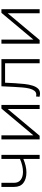

<svg xmlns="http://www.w3.org/2000/svg" viewBox="1010 -1572 568 2627"><g transform="rotate(-90 1293.5 -259.0)"><path d="M488 0H432V-223Q384 -203 338 -192Q292 -181 247 -181Q157 -181 103 -223Q49 -265 49 -350V-523H105V-352Q105 -290 146 -259Q187 -228 256 -228Q336 -228 432 -269V-523H488Z M699 0V-523H755V-86L1121 -523H1171V0H1115V-437L749 0Z M1287 -50Q1293 -48 1299.5 -47Q1306 -46 1311 -46Q1344 -46 1364 -71.5Q1384 -97 1394.5 -138Q1405 -179 1409.5 -232.5Q1414 -286 1417 -341L1426 -523H1797V0H1741V-473H1475L1468 -336Q1464 -267 1457 -205.5Q1450 -144 1435 -97Q1420 -50 1394.5 -22.5Q1369 5 1327 5Q1306 5 1282 -2Z M2009 0V-523H2065V-86L2431 -523H2481V0H2425V-437L2059 0Z"/></g></svg>

Font: Montserrat-Alt1 Light
Style: Regular
Weight: 300
Designer: Differentunic
Foundry: Differentunic
Version: Version 7.222